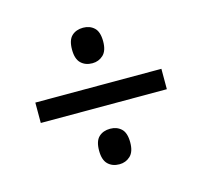

<svg xmlns="http://www.w3.org/2000/svg" viewBox="-76 -671 673 637"><g transform="rotate(-15 260.0 -352.5)"><path d="M260 -465Q236 -465 221 -479.5Q206 -494 206 -526Q206 -559 221 -573Q236 -587 260 -587Q283 -587 298 -573Q313 -559 313 -526Q313 -494 297.5 -479.5Q282 -465 260 -465ZM43 -318V-388H476V-318ZM260 -118Q236 -118 221 -132.5Q206 -147 206 -179Q206 -212 221 -226Q236 -240 260 -240Q283 -240 298 -226Q313 -212 313 -179Q313 -147 297.5 -132.5Q282 -118 260 -118Z"/></g></svg>

Font: Noto Sans Gujarati SemiCondensed
Style: Regular
Weight: 400
Width: 4
Designer: Jelle Bosma - Monotype Design Team, Universal Thirst
Foundry: Monotype Imaging Inc.
Version: Version 2.106; ttfautohint (v1.8.4.7-5d5b)